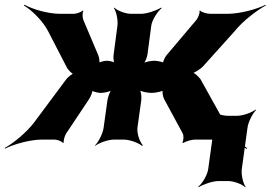

<svg xmlns="http://www.w3.org/2000/svg" viewBox="-83 -586 1136 806"><path d="M606 -170 684 -26C689 -17 688 6 682 12L688 14C694 8 722 0 734 0H806C856 0 923 20 953 39L955 36C925 17 878 -31 858 -75L759 -253C752 -263 733 -282 722 -282L721 -278C732 -278 759 -297 768 -306L902 -455C936 -498 997 -544 1033 -563L1032 -566C997 -548 925 -528 872 -528H799C787 -528 761 -535 757 -542L754 -540C758 -533 748 -511 742 -503L616 -354C609 -346 599 -324 602 -319L606 -321C603 -326 576 -331 565 -331C550 -331 524 -326 517 -319L518 -317C526 -323 534 -345 536 -357L552 -478C555 -502 579 -539 596 -552L593 -554C575 -542 533 -528 509 -528H467C443 -528 408 -542 397 -554L395 -552C405 -539 413 -502 410 -478L394 -357C392 -344 394 -323 399 -317L403 -320C398 -326 377 -331 365 -331C356 -331 334 -326 330 -321L333 -319C337 -324 333 -346 330 -353L267 -502C263 -511 262 -533 267 -540L264 -542C259 -535 237 -528 227 -528H169C117 -528 52 -548 20 -566L17 -563C49 -545 97 -498 119 -455L198 -302C203 -293 220 -274 229 -274V-278C220 -278 198 -259 192 -249L61 -73C29 -30 -28 16 -63 35L-62 38C-27 20 43 0 92 0H147C157 0 178 8 181 14L185 12C182 6 189 -17 195 -26L291 -170C297 -179 308 -204 305 -210L300 -208C303 -202 329 -196 339 -196H341C355 -196 382 -202 391 -210L388 -213C379 -205 370 -179 368 -165L352 -50C349 -26 330 11 316 24L317 26C332 14 371 0 395 0H437C461 0 499 14 513 26L517 24C504 11 491 -26 494 -50L510 -165C512 -179 509 -205 502 -213L499 -210C506 -202 535 -196 554 -196H555C567 -196 600 -202 606 -208L602 -210C596 -204 601 -179 606 -170ZM932 124 956 -50C959 -74 978 -111 992 -124L990 -126C975 -114 937 -100 913 -100H872C848 -100 809 -114 795 -126L793 -124C806 -111 818 -74 815 -50L791 124C788 148 766 185 749 198L751 200C769 188 810 174 834 174H875C899 174 935 188 946 200L948 198C938 185 929 148 932 124Z"/></svg>

Font: Asimov
Style: EdgeWideIt
Weight: 500
Designer: Google
Version: Version 2.000980: 2014